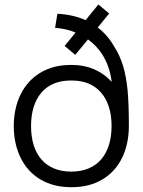

<svg xmlns="http://www.w3.org/2000/svg" viewBox="-20 -802 622 838"><path d="M291.5 15H294C344 15 388 4 425.5 -18C500.5 -61.5 542.5 -145.5 542.5 -253.5C542.5 -315.5 540.5 -366.5 537 -407C529 -487.5 512.5 -546 478.5 -598.5C459.5 -632 435.5 -660 406.5 -682L456.5 -743L409.5 -782.5L353.5 -714C317 -730.5 276 -739.5 230.5 -742L220.5 -680.5C253 -678 282.5 -671.5 310 -660L262 -601.5L308.5 -562.5L364 -630C389 -612 410 -590 427 -563.5C448.5 -529 462 -489.5 467.5 -444.5C423 -494 362 -518.5 296.5 -518.5H291.5H287C238.5 -518.5 195.5 -507.5 158.5 -486C84 -442.5 40.5 -359.5 40 -251.5C40.5 -198.5 50.5 -152 71 -111.5C111.5 -30.5 189.5 15 289 15H291.5ZM291.5 -53C179 -53 115.5 -126.5 115.5 -252C115.5 -376 179 -450.5 287 -450.5H291.5H296C401 -450.5 467 -377 467 -252.5C467 -129 404.5 -53 291.5 -53Z"/></svg>

Font: Vela Sans
Style: Regular
Weight: 400
Designer: Principal design: Mikhail Sharanda - project Manrope.
Design modification: Ravid Balaliev
Foundry: Mikhail Sharanda
Version: Version 1.001